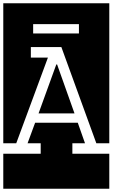

<svg xmlns="http://www.w3.org/2000/svg" viewBox="-32 -937 686 1170"><path d="M-12 -917H634V-64H555L342 -650H156V-586H260L67 -64H-12ZM170 -733H449V-790H170ZM316 -544 422 -246H203L311 -544ZM634 213H-12V0H216V-64H136L182 -189H442L486 -64H409V0H634Z"/></svg>

Font: Zilla Slab Highlight
Style: Regular
Weight: 400
Designer: Typotheque Type Foundry
Foundry: Typotheque type foundry
Version: Version 1.1; 2017; ttfautohint (v1.6)